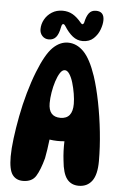

<svg xmlns="http://www.w3.org/2000/svg" viewBox="-61 -961 635 1011"><g transform="rotate(5 256.5 -456.0)"><path d="M99 7Q63 7 43.5 -19.5Q24 -46 24 -116Q24 -155 31 -211Q38 -267 50 -330Q62 -393 79.5 -455Q97 -517 118 -570Q156 -666 193 -702.5Q230 -739 273 -739Q319 -739 356 -701.5Q393 -664 423 -575Q442 -517 457 -441.5Q472 -366 480.5 -285.5Q489 -205 489 -132Q489 -60 464 -26.5Q439 7 394 7Q354 7 331.5 -22Q309 -51 303 -119Q300 -143 299 -169Q298 -195 299 -220Q261 -216 220 -222Q217 -194 213 -169Q209 -144 205 -122Q188 -59 167.5 -26Q147 7 99 7ZM267 -341Q331 -341 331 -420Q331 -444 326 -474Q321 -504 313 -531Q305 -558 293.5 -575.5Q282 -593 269 -593Q255 -593 243.5 -575Q232 -557 223 -529Q214 -501 209 -470Q204 -439 204 -413Q204 -341 267 -341ZM230 -904Q260 -904 283.5 -890.5Q307 -877 330 -849Q336 -841 341 -842.5Q346 -844 348 -851Q355 -885 368 -902Q381 -919 405 -919Q448 -919 448 -873Q448 -851 438 -823.5Q428 -796 406 -775Q384 -754 348 -754Q319 -754 295.5 -772.5Q272 -791 250 -826Q244 -835 238 -834Q232 -833 229 -818Q222 -780 208 -763.5Q194 -747 170 -747Q149 -747 135.5 -761.5Q122 -776 122 -797Q122 -824 135.5 -848.5Q149 -873 173.5 -888.5Q198 -904 230 -904Z"/></g></svg>

Font: DynaPuff Condensed Medium
Style: Regular
Weight: 500
Width: 3
Designer: Toshi Omagari, Jennifer Daniel
Foundry: Google Fonts
Version: Version 2.000; ttfautohint (v1.8.4.7-5d5b)